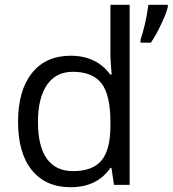

<svg xmlns="http://www.w3.org/2000/svg" viewBox="-20 -780 728 810"><path d="M572.8 -611.8Q582 -638.7 591.6 -679.4Q601.1 -720.2 606 -759.8H688V-751Q682.6 -726.1 661.1 -680.2Q639.6 -634.3 616.7 -600.1H572.8ZM450.2 -71.8H445.8Q389.6 9.8 277.8 9.8Q172.9 9.8 114.5 -62Q56.2 -133.8 56.2 -266.1Q56.2 -398.4 114.7 -471.7Q173.3 -544.9 277.8 -544.9Q386.7 -544.9 444.8 -465.8H451.2L447.8 -504.4L445.8 -542V-759.8H526.9V0H460.9ZM288.1 -58.1Q371.1 -58.1 408.4 -103.3Q445.8 -148.4 445.8 -249V-266.1Q445.8 -379.9 408 -428.5Q370.1 -477.1 287.1 -477.1Q215.8 -477.1 178 -421.6Q140.1 -366.2 140.1 -265.1Q140.1 -162.6 177.7 -110.4Q215.3 -58.1 288.1 -58.1Z"/></svg>

Font: Zoram GWebM
Style: Regular
Weight: 400
Foundry: Ascender Corporation
Version: Version 1.000